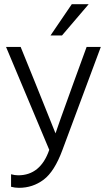

<svg xmlns="http://www.w3.org/2000/svg" viewBox="-20 -732 522 920"><path d="M279 -13Q241 90 189 129Q137 168 71 168Q51 168 33 163V103Q51 108 67 108Q174 108 216 -14L9 -507H79L148 -337L246 -93Q253 -116 333 -337L395 -507H463ZM277 -562H222L324 -712H405Z"/></svg>

Font: Hind Guntur Light
Style: Regular
Weight: 300
Designer: Manushi Parikh, Hitesh Malaviya
Foundry: Indian Type Foundry
Version: Version 1.002;PS 1.0;hotconv 1.0.86;makeotf.lib2.5.63406; tt